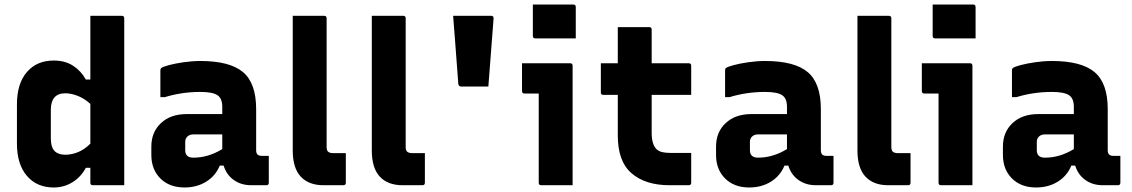

<svg xmlns="http://www.w3.org/2000/svg" viewBox="-20 -820 5010 850"><path d="M218 -552Q268 -552 303.5 -529Q339 -506 360 -468H380V-750H519Q530 -750 530 -739V0H391Q380 0 380 -11V-77H360Q338 -36 300.5 -13Q263 10 218 10Q143 10 99 -41.5Q55 -93 55 -184V-358Q55 -450 99 -501Q143 -552 218 -552ZM222 -151Q238 -135 269 -135Q297 -135 325.5 -146.5Q354 -158 380 -184V-360Q355 -383 325.5 -395Q296 -407 269 -407Q205 -407 205 -333V-209Q205 -168 222 -151Z M1114 -337V-155Q1114 -142 1120 -136Q1126 -130 1139 -130H1170V-11Q1170 0 1159 0H1092Q1047 0 1014.5 -23.5Q982 -47 970 -87H953Q934 -41 892.5 -15.5Q851 10 797 10Q730 10 690 -30Q650 -70 650 -134V-171Q650 -235 692.5 -275Q735 -315 807 -315H964V-347Q964 -385 942 -399Q920 -413 867 -413Q785 -413 710 -390H690V-508Q690 -515 693 -518Q699 -524 727 -531.5Q755 -539 793 -544.5Q831 -550 867 -550Q997 -550 1055.5 -501Q1114 -452 1114 -337ZM800 -155Q800 -122 836 -122Q902 -122 964 -160V-225H836Q819 -225 809 -215Q800 -206 800 -192Z M1511 -11Q1511 0 1500 0H1412Q1347 0 1311.5 -38Q1276 -76 1276 -154V-750H1415Q1426 -750 1426 -739V-169Q1426 -155 1432 -149Q1439 -142 1456 -142H1511Z M1861 -11Q1861 0 1850 0H1762Q1697 0 1661.5 -38Q1626 -76 1626 -154V-750H1765Q1776 -750 1776 -739V-169Q1776 -155 1782 -149Q1789 -142 1806 -142H1861Z M2142 -437H2021Q2011 -437 2009 -448L1994 -648Q1992 -674 1990 -698.5Q1988 -723 1986 -750H2155Q2166 -750 2165 -737Z M2365 -11V-406H2302Q2291 -406 2291 -417V-540H2504Q2515 -540 2515 -529V0H2376Q2365 0 2365 -11ZM2339 -800H2518Q2529 -800 2529 -789V-650H2350Q2339 -650 2339 -661Z M3040 -143V-11Q3040 0 3029 0H2944Q2838 0 2776.5 -52.5Q2715 -105 2715 -220V-400H2651Q2640 -400 2640 -411V-540H2715V-700H2854Q2865 -700 2865 -689V-540H3029Q3040 -540 3040 -529V-400H2865V-232Q2865 -180 2887 -159Q2897 -150 2912 -146.5Q2927 -143 2949 -143Z M3614 -337V-155Q3614 -142 3620 -136Q3626 -130 3639 -130H3670V-11Q3670 0 3659 0H3592Q3547 0 3514.5 -23.5Q3482 -47 3470 -87H3453Q3434 -41 3392.5 -15.5Q3351 10 3297 10Q3230 10 3190 -30Q3150 -70 3150 -134V-171Q3150 -235 3192.5 -275Q3235 -315 3307 -315H3464V-347Q3464 -385 3442 -399Q3420 -413 3367 -413Q3285 -413 3210 -390H3190V-508Q3190 -515 3193 -518Q3199 -524 3227 -531.5Q3255 -539 3293 -544.5Q3331 -550 3367 -550Q3497 -550 3555.5 -501Q3614 -452 3614 -337ZM3300 -155Q3300 -122 3336 -122Q3402 -122 3464 -160V-225H3336Q3319 -225 3309 -215Q3300 -206 3300 -192Z M4011 -11Q4011 0 4000 0H3912Q3847 0 3811.5 -38Q3776 -76 3776 -154V-750H3915Q3926 -750 3926 -739V-169Q3926 -155 3932 -149Q3939 -142 3956 -142H4011Z M4135 -11V-406H4072Q4061 -406 4061 -417V-540H4274Q4285 -540 4285 -529V0H4146Q4135 0 4135 -11ZM4109 -800H4288Q4299 -800 4299 -789V-650H4120Q4109 -650 4109 -661Z M4884 -337V-155Q4884 -142 4890 -136Q4896 -130 4909 -130H4940V-11Q4940 0 4929 0H4862Q4817 0 4784.5 -23.5Q4752 -47 4740 -87H4723Q4704 -41 4662.5 -15.5Q4621 10 4567 10Q4500 10 4460 -30Q4420 -70 4420 -134V-171Q4420 -235 4462.5 -275Q4505 -315 4577 -315H4734V-347Q4734 -385 4712 -399Q4690 -413 4637 -413Q4555 -413 4480 -390H4460V-508Q4460 -515 4463 -518Q4469 -524 4497 -531.5Q4525 -539 4563 -544.5Q4601 -550 4637 -550Q4767 -550 4825.5 -501Q4884 -452 4884 -337ZM4570 -155Q4570 -122 4606 -122Q4672 -122 4734 -160V-225H4606Q4589 -225 4579 -215Q4570 -206 4570 -192Z"/></svg>

Font: Recursive Sn Lnr St XBd
Style: Regular
Weight: 800
Version: Version 1.079;hotconv 1.0.112;makeotfexe 2.5.65598; ttfautoh